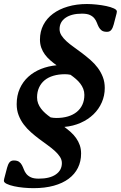

<svg xmlns="http://www.w3.org/2000/svg" viewBox="-30 -747 614 975"><path d="M411.6 -726.6Q433.6 -726.6 460 -723.9Q486.3 -721.2 509.5 -716.3Q532.7 -711.4 548.1 -704.3Q563.5 -697.3 563.5 -688.5Q563.5 -683.6 562 -678.7L547.4 -622.6Q543 -605.5 535.4 -595.5Q527.8 -585.4 513.2 -585.4Q495.6 -585.4 486.3 -592.3Q477.1 -599.1 471.7 -609.4Q466.3 -619.6 461.9 -631.6Q457.5 -643.6 449.2 -653.8Q440.9 -664.1 426.5 -670.9Q412.1 -677.7 386.2 -677.7Q333.5 -677.7 303 -656.7Q272.5 -635.7 272.5 -599.1Q272.5 -582 282.2 -566.9Q292 -551.8 308.1 -537.1Q324.2 -522.5 345 -507.8Q365.7 -493.2 387.2 -476.8Q408.7 -460.4 429.4 -442.4Q450.2 -424.3 466.3 -402.8Q482.4 -381.3 492.2 -356Q502 -330.6 502 -300.3Q502 -261.2 486.8 -226.8Q471.7 -192.4 444.6 -166.3Q417.5 -140.1 379.6 -123.3Q341.8 -106.4 296.9 -102.5Q314 -89.8 329.3 -76.2Q344.7 -62.5 356.4 -45.9Q368.2 -29.3 375 -10Q381.8 9.3 381.8 32.7Q381.8 72.8 365.7 105.2Q349.6 137.7 318.8 160.6Q288.1 183.6 243.2 196Q198.2 208.5 140.6 208.5Q116.7 208.5 90.1 206.1Q63.5 203.6 41.3 198.7Q19 193.8 4.4 186.8Q-10.3 179.7 -10.3 170.9Q-10.3 166.5 -8.8 161.1L5.9 105Q10.3 87.9 17.8 77.9Q25.4 67.9 40 67.9Q57.6 67.9 66.9 74.7Q76.2 81.5 81.5 91.8Q86.9 102.1 91.3 114Q95.7 126 104 136.2Q112.3 146.5 126.7 153.3Q141.1 160.2 167 160.2Q222.7 160.2 253.4 138.9Q284.2 117.7 284.2 81.1Q284.2 64.5 274.4 49.3Q264.6 34.2 248.5 19.5Q232.4 4.9 211.7 -10Q190.9 -24.9 169.4 -41Q147.9 -57.1 127.2 -75.4Q106.4 -93.8 90.3 -115.2Q74.2 -136.7 64.5 -162.1Q54.7 -187.5 54.7 -217.8Q54.7 -262.2 70.6 -297.4Q86.4 -332.5 114 -357.4Q141.6 -382.3 178.5 -397Q215.3 -411.6 257.3 -415.5Q240.2 -427.7 224.9 -441.2Q209.5 -454.6 198 -470.2Q186.5 -485.8 179.7 -504.6Q172.9 -523.4 172.9 -545.9Q172.9 -586.9 190.2 -620.4Q207.5 -653.8 239 -677.2Q270.5 -700.7 314.5 -713.6Q358.4 -726.6 411.6 -726.6ZM300.3 -370.1Q267.6 -370.1 241.2 -362.3Q214.8 -354.5 196.5 -339.4Q178.2 -324.2 168.2 -302.2Q158.2 -280.3 158.2 -252.4Q158.2 -235.8 163.6 -221.9Q168.9 -208 178.2 -195.6Q187.5 -183.1 200 -172.1Q212.4 -161.1 227.1 -150.9Q242.2 -147.9 256.3 -147.9Q289.1 -147.9 315.2 -155.8Q341.3 -163.6 359.9 -178.7Q378.4 -193.8 388.4 -215.6Q398.4 -237.3 398.4 -265.1Q398.4 -281.7 392.8 -295.9Q387.2 -310.1 377.7 -322.5Q368.2 -335 355.5 -345.9Q342.8 -356.9 328.1 -367.2Q313.5 -370.1 300.3 -370.1Z"/></svg>

Font: Arian AMU Serif
Style: Bold Italic
Weight: 700
Italic angle: -15°
Designer: Ruben Hakobyan (Tarumian)
Foundry: Ruben Hakobyan (Tarumian)
Version: Version 1.002